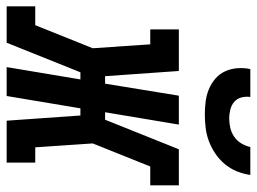

<svg xmlns="http://www.w3.org/2000/svg" viewBox="-158 -670 790 591"><g transform="rotate(90 237.5 -375.0)"><path d="M-38 0V-88H20L91 -265L79 -442H33V-530H161L177 -303H200L237 -530H326L288 -303H311L402 -530H513V-442H455L384 -265L396 -88H443V0H314L298 -227H276L238 0H149L187 -227H165L74 0ZM295 -610Q275 -610 255 -612.5Q235 -615 217 -622.5Q199 -630 184.5 -642.5Q170 -655 162 -672.5Q154 -690 152.5 -710Q151 -730 155 -750H241Q239 -736 242.5 -722.5Q246 -709 256 -700.5Q266 -692 279.5 -688.5Q293 -685 307 -685Q322 -685 336.5 -688.5Q351 -692 363.5 -700.5Q376 -709 384 -722.5Q392 -736 395 -750H481Q478 -729 470 -709Q462 -689 448 -672Q434 -655 415.5 -642.5Q397 -630 377 -622.5Q357 -615 336 -612.5Q315 -610 295 -610Z"/></g></svg>

Font: Iosevka Slab Semibold Oblique
Style: Regular
Weight: 600
Italic angle: -9°
Monospace: yes
Designer: Belleve Invis
Foundry: Belleve Invis
Version: Version 11.1.1; ttfautohint (v1.8.3)